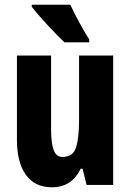

<svg xmlns="http://www.w3.org/2000/svg" viewBox="-20 -786 554 816"><path d="M461 -550V0H348L331 -69H323Q285 10 201 10Q128 10 90 -43Q52 -96 52 -191V-550H197V-237Q197 -178 208 -148.5Q219 -119 245 -119Q291 -119 303.5 -160Q316 -201 316 -274V-550ZM279 -766Q288 -746 303 -717Q318 -688 333.5 -661Q349 -634 359 -619V-606H254Q242 -617 222.5 -637Q203 -657 182 -679.5Q161 -702 143 -723Q125 -744 115 -757V-766Z"/></svg>

Font: Noto Sans Ethiopic ExtraCondensed ExtraBold
Style: Regular
Weight: 800
Width: 2
Designer: Monotype Design Team
Foundry: Monotype Imaging Inc.
Version: Version 2.102; ttfautohint (v1.8.4.7-5d5b)